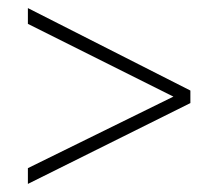

<svg xmlns="http://www.w3.org/2000/svg" viewBox="-20 -559 540 475"><path d="M49 -143V-104L451 -304V-335L49 -539V-500L409 -320Z"/></svg>

Font: Noto Sans Devanagari SemiCondensed ExtraLight
Style: Regular
Weight: 200
Width: 4
Designer: Jelle Bosma - Monotype Design Team
Foundry: Monotype Imaging Inc.
Version: Version 2.004